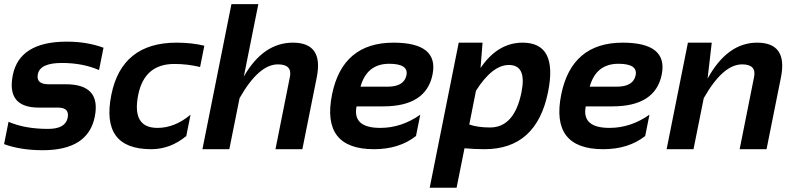

<svg xmlns="http://www.w3.org/2000/svg" viewBox="-23 -718 3840 924"><path d="M-3.4 -24.4 18.1 -131.8Q96.7 -97.7 208.5 -97.7Q292 -97.7 302.7 -151.4Q312.5 -200.2 256.3 -200.2H163.6Q7.3 -200.2 38.6 -356.4Q70.8 -517.6 298.8 -517.6Q395.5 -517.6 475.1 -488.3L453.6 -380.9Q375 -415 274.9 -415Q169.9 -415 159.2 -361.3Q149.4 -312.5 210.4 -312.5H293.5Q464.4 -312.5 433.1 -156.2Q400.9 4.9 183.1 4.9Q76.2 4.9 -3.4 -24.4Z M873.5 -63.5Q797.4 0 704.6 0Q460.4 0 512.7 -261.2Q563 -512.7 826.7 -512.7Q899.9 -512.7 960.4 -498L939.9 -395.5Q879.4 -410.2 815.9 -410.2Q671.9 -410.2 642.1 -261.2Q610.4 -102.5 734.9 -102.5Q817.9 -102.5 894 -166Z M951.2 0 1090.8 -698.2H1220.2L1150.4 -349.6Q1243.7 -512.7 1386.7 -512.7Q1534.7 -512.7 1501.5 -346.2L1432.1 0H1302.7L1372.1 -347.7Q1384.3 -408.2 1314.5 -408.2Q1222.2 -408.2 1129.9 -245.6L1080.6 0Z M2058.6 -359.4Q2027.8 -206.1 1821.3 -206.1H1692.9Q1672.4 -102.5 1807.1 -102.5Q1909.2 -102.5 1999.5 -166L1979 -63.5Q1898.4 0 1776.9 0Q1522.5 0 1574.7 -262.2Q1625 -512.7 1870.6 -512.7Q2089.4 -512.7 2058.6 -359.4ZM1711.9 -300.8H1841.3Q1921.9 -300.8 1933.1 -356Q1943.8 -411.1 1850.1 -411.1Q1742.7 -411.1 1711.9 -300.8Z M2235.4 -118.7Q2276.9 -104.5 2335.4 -104.5Q2452.6 -104.5 2486.8 -274.9Q2512.7 -405.3 2426.3 -405.3Q2346.2 -405.3 2267.6 -281.2ZM2184.6 -512.7H2299.3L2289.6 -390.6Q2372.1 -512.7 2492.2 -512.7Q2662.1 -512.7 2614.7 -276.4Q2559.6 0 2309.1 0Q2261.7 0 2212.4 -4.4L2174.3 185.5H2044.9Z M3161.6 -359.4Q3130.9 -206.1 2924.3 -206.1H2795.9Q2775.4 -102.5 2910.2 -102.5Q3012.2 -102.5 3102.5 -166L3082 -63.5Q3001.5 0 2879.9 0Q2625.5 0 2677.7 -262.2Q2728 -512.7 2973.6 -512.7Q3192.4 -512.7 3161.6 -359.4ZM2814.9 -300.8H2944.3Q3024.9 -300.8 3036.1 -356Q3046.9 -411.1 2953.1 -411.1Q2845.7 -411.1 2814.9 -300.8Z M3185.1 0 3287.6 -512.7H3402.3L3382.3 -339.8Q3477.5 -512.7 3620.6 -512.7Q3768.6 -512.7 3735.4 -346.2L3666 0H3536.6L3606 -347.7Q3618.2 -408.2 3548.3 -408.2Q3456.1 -408.2 3363.8 -245.6L3314.5 0Z"/></svg>

Font: Sansation
Style: Bold Italic
Weight: 700
Designer: Bernd Montag
Version: Version 1.301